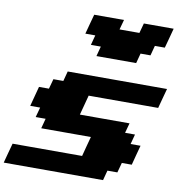

<svg xmlns="http://www.w3.org/2000/svg" viewBox="-103 -1095 1123 1190"><g transform="rotate(10 458.5 -500.0)"><path d="M0 0H625L641.6 -62.5H704.1L721.2 -125H783.7Q789.1 -145.5 800 -187.3Q811 -229 816.9 -250H754.4L771 -312.5H708.5L725.6 -375H413.1Q418.5 -395.5 429.7 -437.3Q440.9 -479 446.3 -500H883.8Q889.2 -520.5 900.4 -562.3Q911.6 -604 917.5 -625H292.5L275.9 -562.5H213.4L196.3 -500H133.8Q128.4 -479 117.2 -437.5Q106 -396 100.6 -375H163.1L146 -312.5H208.5L191.9 -250H504.4Q498.5 -229 487.5 -187.3Q476.6 -145.5 471.2 -125H33.7Q27.8 -104 16.6 -62.5Q5.4 -21 0 0ZM451.2 -750H701.2L717.8 -812.5H780.3L796.9 -875H859.4Q865.2 -896 876.5 -937.5Q887.7 -979 893.1 -1000H705.6L688.5 -937.5H563.5L580.6 -1000H393.1Q387.2 -979 376 -937.3Q364.7 -895.5 359.4 -875H421.9L405.3 -812.5H467.8Z"/></g></svg>

Font: Faithful 32x
Style: BoldOblique
Weight: 400
Foundry: Faithful Resource Pack
Version: Version 1.0; January 27, 2023